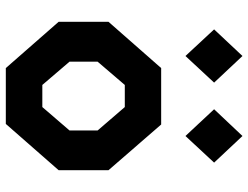

<svg xmlns="http://www.w3.org/2000/svg" viewBox="-117 -737 854 660"><g transform="rotate(90 310.0 -407.0)"><path d="M214 0H406L565 -181.5V-353L408 -534H214L55 -353V-181.5ZM272 -125.5 192 -219V-315.5L272 -409H348L428.5 -315.5V-219L348 -125.5ZM172.5 -617.5 264 -716 172.5 -813.5 81 -716ZM447.5 -617.5 539 -716 447.5 -813.5 355.5 -716Z"/></g></svg>

Font: Monaspace Krypton
Style: Bold
Weight: 700
Designer: Riley Cran & the Lettermatic Team
Foundry: Lettermatic
Version: Version 1.200 (Monaspace Krypton)